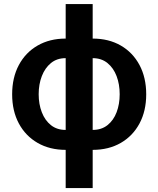

<svg xmlns="http://www.w3.org/2000/svg" viewBox="-20 -748 802 972"><path d="M312.5 10.7Q231.9 10.7 170.7 -24.4Q109.4 -59.6 75.4 -123Q41.5 -186.5 41.5 -270.5Q41.5 -355 75.4 -418.7Q109.4 -482.4 170.7 -517.6Q231.9 -552.7 312.5 -552.7H449.2Q530.3 -552.7 591.3 -517.6Q652.3 -482.4 686.3 -418.7Q720.2 -355 720.2 -270.5Q720.2 -186.5 686.3 -123Q652.3 -59.6 591.3 -24.4Q530.3 10.7 449.2 10.7ZM312.5 -90.3H449.2Q493.7 -90.3 524.2 -114.5Q554.7 -138.7 570.3 -179.7Q585.9 -220.7 585.9 -271Q585.9 -321.3 570.3 -362.5Q554.7 -403.8 524.2 -428.7Q493.7 -453.6 449.2 -453.6H312.5Q268.1 -453.6 237.8 -428.7Q207.5 -403.8 191.7 -362.5Q175.8 -321.3 175.8 -271Q175.8 -220.7 191.7 -179.7Q207.5 -138.7 237.8 -114.5Q268.1 -90.3 312.5 -90.3ZM312.5 204.1V-727.5H449.2V204.1Z"/></svg>

Font: Inter Cardless
Style: Bold
Weight: 700
Designer: Rasmus Andersson
Foundry: rsms
Version: Version 4.001;git-9221beed3